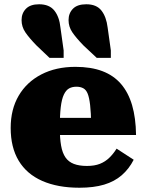

<svg xmlns="http://www.w3.org/2000/svg" viewBox="-20 -867 684 899"><path d="M484 -738 499 -631V-596H433L371 -654Q336 -690 318.5 -716Q301 -742 301 -773Q301 -805 321.5 -826Q342 -847 384 -847Q432 -847 455 -817.5Q478 -788 484 -738ZM263 -738 278 -631V-596H212L151 -654Q116 -690 98.5 -716Q81 -742 81 -773Q81 -805 101.5 -826Q122 -847 163 -847Q211 -847 234.5 -817.5Q258 -788 263 -738ZM260 -269Q260 -220 266 -185.5Q272 -151 286.5 -130Q301 -109 326 -99.5Q351 -90 387 -90Q423 -90 448 -100Q473 -110 492 -128.5Q511 -147 526 -171L606 -119Q584 -76 550 -46.5Q516 -17 467.5 -2.5Q419 12 352 12Q250 12 177.5 -20Q105 -52 67.5 -114.5Q30 -177 30 -268Q30 -355 67.5 -419Q105 -483 173.5 -518.5Q242 -554 333 -554Q406 -554 459 -534Q512 -514 546.5 -474Q581 -434 598.5 -374.5Q616 -315 617 -235H204V-315H425L407 -283Q406 -340 402 -375Q398 -410 390.5 -428.5Q383 -447 369.5 -454Q356 -461 338 -461Q318 -461 303.5 -453Q289 -445 279 -424Q269 -403 264.5 -365.5Q260 -328 260 -269Z"/></svg>

Font: Roboto Serif Black
Style: Regular
Weight: 900
Designer: Greg Gazdowicz
Foundry: Commercial Type
Version: Version 1.008